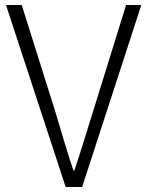

<svg xmlns="http://www.w3.org/2000/svg" viewBox="-20 -749 590 769"><path d="M243 0 4 -729H67L199 -310Q219 -244 235.5 -188Q252 -132 274 -66H278Q300 -132 317 -188Q334 -244 355 -310L485 -729H546L309 0Z"/></svg>

Font: Noto Sans JP Thin Light
Style: Regular
Weight: 300
Version: Version 2.004-H2;hotconv 1.0.118;makeotfexe 2.5.65603